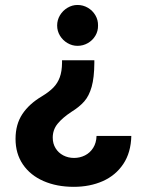

<svg xmlns="http://www.w3.org/2000/svg" viewBox="-20 -552 578 766"><path d="M264.6 -105.5Q229 -82 209.7 -58.1Q190.4 -34.2 190.4 -2.9Q190.4 21 201.7 39.3Q212.9 57.6 232.4 67.9Q252 78.1 275.4 78.1Q298.8 78.1 319.1 67.9Q339.4 57.6 351.8 37.8Q364.3 18.1 365.2 -9.8H503.9Q502.4 56.6 471.9 102.3Q441.4 147.9 389.9 170.7Q338.4 193.4 274.4 193.4Q206.5 193.4 153.8 170.4Q101.1 147.5 71.5 104.2Q42 61 42 2Q42 -55.7 69.1 -96.7Q96.2 -137.7 147.5 -168Q176.3 -185.5 193.1 -202.9Q210 -220.2 218.5 -243.7Q227.1 -267.1 227.5 -300.8V-311.5H356.4V-300.8Q356 -242.2 345.7 -205.8Q335.4 -169.4 316.2 -147.5Q296.9 -125.5 264.6 -105.5ZM371.1 -450.2Q371.6 -428.2 360.6 -409.7Q349.6 -391.1 330.6 -380.1Q311.5 -369.1 289.1 -369.1Q268.1 -369.1 249.3 -380.1Q230.5 -391.1 219.2 -409.7Q208 -428.2 208 -450.2Q208 -472.2 219.2 -491Q230.5 -509.8 249.3 -521Q268.1 -532.2 289.1 -532.2Q311.5 -532.2 330.6 -521Q349.6 -509.8 360.6 -491Q371.6 -472.2 371.1 -450.2Z"/></svg>

Font: Pretendard JP
Style: Bold
Weight: 700
Designer: Base glyphs from Inter by Rasmus Andersson; Hangeul glyphs from Noto Sans CJK(Source Han Sans) by Jang Soo-young and Kan
Foundry: Kil Hyung-jin
Version: Version 1.309